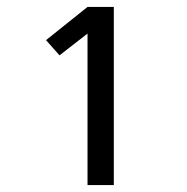

<svg xmlns="http://www.w3.org/2000/svg" viewBox="-20 -858 540 555"><path d="M233 -323V-761L152 -698L113 -742L233 -838H309V-323Z"/></svg>

Font: Iosevka NFM
Style: Regular
Weight: 400
Monospace: yes
Designer: Belleve Invis
Foundry: Belleve Invis
Version: Version 29.0.4; ttfautohint (v1.8.4);Nerd Fonts 3.3.0